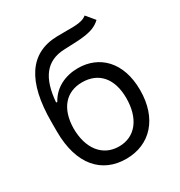

<svg xmlns="http://www.w3.org/2000/svg" viewBox="-178 -874 945 1008"><g transform="rotate(-30 294.5 -369.5)"><path d="M524.1 -698.9 481.5 -750C446 -720.2 387.8 -730.1 299.7 -727.3C133.5 -723 51.1 -596.6 51.1 -353.7V-295.5C51.1 -93.8 149.1 11.4 295.5 11.4C441.4 11.4 538.4 -94.5 538.4 -265.6C538.4 -437.5 440 -528.4 312.5 -528.4C237.6 -528.4 167.6 -497.2 130.7 -429H123.6C134.9 -569.6 187.5 -644.9 301.1 -649.1C402 -653.4 474.4 -650.6 524.1 -698.9ZM134.9 -265.6C136.7 -384.9 196.7 -453.1 294 -453.1C393.8 -453.1 454.5 -384.9 454.5 -265.6C454.5 -142.8 394.2 -63.9 295.5 -63.9C196 -63.9 134.9 -143.5 134.9 -265.6Z"/></g></svg>

Font: Magic Ui Pro
Style: Regular
Weight: 400
Designer: Stefan Endress, Andreas Faust
Version: Version 1.000;FEAKit 1.0